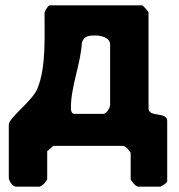

<svg xmlns="http://www.w3.org/2000/svg" viewBox="-20 -540 671 720"><path d="M470 33V133C470 134 477 143 480 147C484 152 493 160 500 160H580C586 160 607 145 607 140V-87C607 -122 537 -99 537 -133V-493C537 -497 516 -520 513 -520H167C160 -520 148 -499 147 -493C146 -415 155 -291 120 -207C101 -161 13 -98 13 -73V127C13 136 26 160 40 160H127C133 160 142 152 147 147C150 143 157 134 157 133V27L180 7H440C453 7 465 26 470 33ZM246 -139C246 -215 283 -302 287 -380C295 -405 313 -407 337 -407C355 -407 393 -401 393 -373V-147C393 -138 381 -113 367 -113H260C245 -113 246 -131 246 -139Z"/></svg>

Font: Asimov Print
Style: C
Weight: 500
Designer: Google
Version: Version 2.000980: 2014